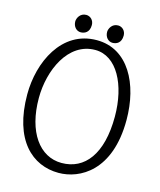

<svg xmlns="http://www.w3.org/2000/svg" viewBox="-140 -1071 990 1187"><g transform="rotate(15 354.5 -478.0)"><path d="M207 -916C207 -883 229 -859 256 -859C281 -859 312 -872 312 -920C312 -951 289 -972 263 -972C223 -972 207 -935 207 -916ZM414 -904C414 -871 436 -847 463 -847C488 -847 519 -860 519 -908C519 -939 496 -960 470 -960C430 -960 414 -923 414 -904ZM112 -400C112 -578 200 -777 373 -777C511 -777 596 -614 596 -410C596 -170 499 -48 351 -48C210 -48 112 -183 112 -400ZM37 -404C37 -110 181 16 349 16C484 16 671 -82 671 -408C671 -639 568 -838 367 -838C141 -838 37 -608 37 -404Z"/></g></svg>

Font: Life Savers
Style: Bold
Weight: 700
Designer: Pablo Impallari, Rodrigo Fuenzalida, Brenda Gallo
Foundry: Pablo Impallari, Rodrigo Fuenzalida, Brenda Gallo
Version: Version 3.000